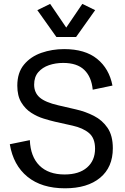

<svg xmlns="http://www.w3.org/2000/svg" viewBox="-20 -971 653 1002"><path d="M319.3 11.7Q197.3 11.7 123.3 -48.6Q49.3 -108.9 31.2 -218.3L135.7 -239.7Q139.2 -153.3 186 -106.9Q232.9 -60.5 316.9 -60.5Q392.6 -60.5 434.3 -96.9Q476.1 -133.3 476.1 -195.3Q476.1 -250 444.6 -276.6Q413.1 -303.2 358.4 -315.4L266.6 -335.9Q241.2 -341.8 207.8 -352.1Q174.3 -362.3 143.1 -382.3Q111.8 -402.3 91.1 -436.5Q70.3 -470.7 70.3 -523.9Q70.3 -591.8 105.2 -633.8Q140.1 -675.8 196 -695.3Q252 -714.8 314.9 -714.8Q423.8 -714.8 486.8 -663.8Q549.8 -612.8 566.9 -524.4L463.9 -502.9Q457.5 -569.8 419.9 -606.2Q382.3 -642.6 309.6 -642.6Q270 -642.6 235.6 -630.9Q201.2 -619.1 179.7 -594.2Q158.2 -569.3 158.2 -529.3Q158.2 -487.3 187.3 -462.2Q216.3 -437 284.2 -421.4L377 -399.9Q426.3 -388.7 470.2 -366.2Q514.2 -343.8 541.5 -303.5Q568.8 -263.2 568.8 -197.3Q568.8 -98.1 502.4 -43.2Q436 11.7 319.3 11.7ZM241.7 -950.7 325.7 -827.1 409.7 -950.7 476.6 -918 377 -777.8H274.4L174.8 -918Z"/></svg>

Font: Schibsted Grotesk
Style: Regular
Weight: 400
Designer: Bakken & Baeck AS, Henrik Kongsvoll
Foundry: Schibsted ASA
Version: Version 1.100; ttfautohint (v1.8.4.7-5d5b);gftools[0.9.25]